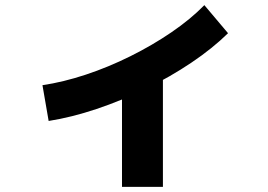

<svg xmlns="http://www.w3.org/2000/svg" viewBox="-20 -657 1040 746"><path d="M145 -326Q226 -338 313.5 -367Q401 -396 486.5 -438.5Q572 -481 646 -531.5Q720 -582 774 -637L866 -528Q806 -469 723.5 -413.5Q641 -358 546.5 -312Q452 -266 355 -233.5Q258 -201 169 -187ZM454 69V-390H613V69Z"/></svg>

Font: M PLUS 1 Thin ExtraBold
Style: Regular
Weight: 800
Version: Version 1.001